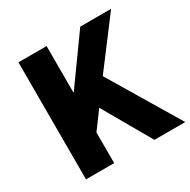

<svg xmlns="http://www.w3.org/2000/svg" viewBox="-165 -901 1048 1057"><g transform="rotate(-30 358.5 -372.0)"><path d="M86 0V-372V-744H265V-450H268L479 -744H675L450 -446L717 0H521L346 -305L265 -195V0Z"/></g></svg>

Font: GenSekiGothic TW H
Style: Regular
Weight: 900
Version: Version 1.501;PS 1;hotconv 16.6.51;makeotf.lib2.5.65220